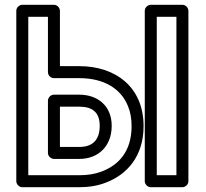

<svg xmlns="http://www.w3.org/2000/svg" viewBox="-20 -756 858 801"><path d="M205 -430H311C414 -430 485 -386 514 -313C524 -289 529 -261 529 -230C529 -124 475 -67 403 -40C376 -30 346 -25 311 -25H98V-686H180V-455C180 -441 192 -430 205 -430ZM311 -480H230V-711C230 -722 220 -736 205 -736H73C62 -736 48 -726 48 -711V0C48 11 58 25 73 25H311C351 25 388 19 421 6C509 -27 579 -103 579 -230C579 -393 462 -480 311 -480ZM716 -25H634V-686H716ZM741 25C752 25 766 15 766 0V-711C766 -722 756 -736 741 -736H609C598 -736 584 -726 584 -711V0C584 11 594 25 609 25ZM446 -231C446 -316 386 -361 311 -361H205C190 -361 180 -347 180 -336V-118C180 -103 194 -93 205 -93H311C390 -93 446 -146 446 -231ZM396 -231C396 -171 365 -143 311 -143H230V-311H311C366 -311 396 -287 396 -231Z"/></svg>

Font: Asimov
Style: NarOu
Weight: 500
Designer: Google
Version: Version 2.000980; 2014